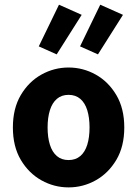

<svg xmlns="http://www.w3.org/2000/svg" viewBox="-20 -801 595 833"><path d="M277.5 12Q214.8 12 159.7 -18.7Q104.6 -49.5 70.2 -107.5Q35.9 -165.6 35.9 -247.9Q35.9 -330.4 70.2 -388.5Q104.6 -446.7 159.7 -477.4Q214.8 -508.1 277.5 -508.1Q340.3 -508.1 395.3 -477.4Q450.3 -446.7 484.8 -388.5Q519.2 -330.4 519.2 -247.9Q519.2 -165.6 484.8 -107.5Q450.3 -49.5 395.3 -18.7Q340.3 12 277.5 12ZM277.5 -106.6Q307.9 -106.6 328.3 -123.9Q348.7 -141.2 358.6 -173.1Q368.5 -205 368.5 -247.9Q368.5 -290.8 358.6 -322.8Q348.7 -354.7 328.3 -372.1Q307.9 -389.5 277.5 -389.5Q247.1 -389.5 226.8 -372.1Q206.5 -354.7 196.5 -322.8Q186.5 -290.8 186.5 -247.9Q186.5 -205 196.5 -173.1Q206.5 -141.2 226.8 -123.9Q247.1 -106.6 277.5 -106.6ZM225.9 -565.1 148.2 -599.8 235.9 -780.6 334.4 -736.6ZM405 -565.1 327.3 -599.8 414.9 -780.6 513.5 -736.6Z"/></svg>

Font: Source Sans Variable
Style: Regular
Weight: 200
Designer: Paul D. Hunt
Foundry: Adobe Systems Incorporated
Version: Version 3.006;hotconv 1.0.111;makeotfexe 2.5.65597